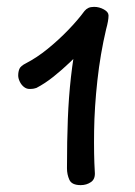

<svg xmlns="http://www.w3.org/2000/svg" viewBox="-20 -928 394 559"><path d="M86 -672Q83 -671 78.5 -670Q74 -669 66 -669Q57 -669 49.5 -675Q42 -681 37.5 -690.5Q33 -700 33 -708Q33 -719 36.5 -727.5Q40 -736 56 -744Q87 -760 118.5 -785.5Q150 -811 178.5 -840.5Q207 -870 226 -896Q231 -902 237.5 -905Q244 -908 254 -908Q269 -908 282.5 -900.5Q296 -893 296 -883Q296 -868 289 -843Q272 -771 263.5 -693.5Q255 -616 254 -546.5Q253 -477 256 -428Q258 -407 245 -398Q232 -389 215 -389Q189 -389 182 -404.5Q175 -420 175 -438Q175 -518 177.5 -581.5Q180 -645 186.5 -703Q193 -761 205 -823L226 -788Q207 -769 184 -747Q161 -725 136 -705Q111 -685 86 -672Z"/></svg>

Font: Playpen Sans Arabic
Style: Regular
Weight: 400
Designer: Azza Alameddine, Laura Meseguer, Veronika Burian, José Scaglione
Foundry: TypeTogether
Version: Version 2.000